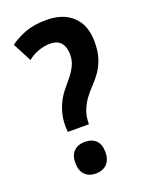

<svg xmlns="http://www.w3.org/2000/svg" viewBox="-138 -783 658 863"><g transform="rotate(-20 191.0 -351.5)"><path d="M113 -208Q109 -254 117 -288.5Q125 -323 139 -349.5Q153 -376 171 -397Q189 -418 205 -438.5Q221 -459 231.5 -481.5Q242 -504 242 -532Q242 -567 225.5 -587.5Q209 -608 171 -608Q145 -608 116 -597.5Q87 -587 66 -569L19 -659Q50 -682 92 -698Q134 -714 194 -714Q274 -714 319.5 -670.5Q365 -627 365 -548Q365 -501 354 -468.5Q343 -436 326 -411.5Q309 -387 289.5 -367Q270 -347 253.5 -325Q237 -303 225.5 -275Q214 -247 214 -208ZM97 -65Q97 -102 116.5 -121Q136 -140 168 -140Q203 -140 222 -121Q241 -102 241 -65Q241 -29 221.5 -9Q202 11 168 11Q135 11 116 -9Q97 -29 97 -65Z"/></g></svg>

Font: PT Sans Narrow
Style: Bold
Weight: 700
Width: 3
Designer: A.Korolkova, O.Umpeleva, V.Yefimov
Foundry: ParaType Ltd
Version: Version 2.003W OFL